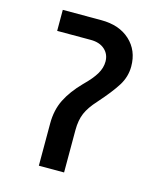

<svg xmlns="http://www.w3.org/2000/svg" viewBox="-109 -801 748 882"><g transform="rotate(15 265.5 -360.0)"><path d="M279 -201V0H159V-201Q159 -265 184 -315Q209 -365 258 -415Q296 -452 313.5 -481.5Q331 -511 331 -541Q331 -576 306.5 -598Q282 -620 240 -620H80V-720H263Q349 -720 400 -673Q451 -626 451 -550Q451 -501 424.5 -458.5Q398 -416 342 -353Q308 -316 293.5 -282.5Q279 -249 279 -201Z"/></g></svg>

Font: Madhuban Medium
Style: Regular
Weight: 500
Designer: jaikishan Patel
Foundry: MagicType
Version: Version 1.000